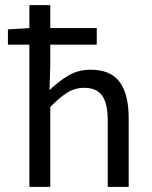

<svg xmlns="http://www.w3.org/2000/svg" viewBox="-20 -732 597 752"><path d="M95 0V-712H177V-480L174 -379Q209 -413 247.5 -436Q286 -459 335 -459Q413 -459 448.5 -411Q484 -363 484 -270V0H402V-259Q402 -326 380.5 -357Q359 -388 310 -388Q273 -388 243 -369Q213 -350 177 -313V0ZM11 -557V-617L98 -622H359V-557Z"/></svg>

Font: Source Sans 3
Style: Regular
Weight: 400
Designer: Paul D. Hunt
Foundry: Adobe
Version: Version 3.046;hotconv 1.0.118;makeotfexe 2.5.65603